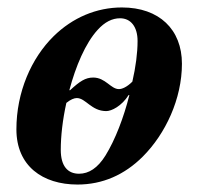

<svg xmlns="http://www.w3.org/2000/svg" viewBox="-20 -482 540 515"><path d="M468 -311C468 -403 407 -462 307 -462C239 -462 175 -435 124 -385C64 -326 24 -235 24 -135C24 -37 94 13 188 13C255 13 314 -13 363 -62C424 -123 468 -217 468 -311ZM166 -240C183 -304 209 -366 242 -402C261 -423 281 -433 302 -433C331 -433 349 -410 349 -372C349 -340 344 -302 335 -263C320 -248 307 -243 299 -243C277 -243 263 -274 230 -274C209 -274 194 -264 168 -240ZM327 -227C312 -167 289 -107 263 -65C242 -31 218 -16 192 -16C162 -16 143 -36 143 -80C143 -117 148 -161 158 -206C169 -215 179 -219 186 -219C210 -219 225 -184 265 -184C279 -184 306 -197 325 -227Z"/></svg>

Font: STIXGeneral
Style: Bold Italic
Weight: 700
Italic angle: -16.33°
Designer: MicroPress Inc., with final additions and corrections provided by Coen Hoffman, Elsevier (retired)
Version: Version 1.1.0